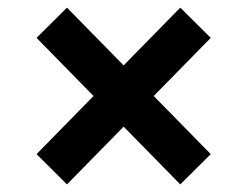

<svg xmlns="http://www.w3.org/2000/svg" viewBox="-20 -589 640 508"><path d="M76.7 -181.2 227.5 -335 76.7 -488.8 157.2 -568.8 307.1 -416 457 -568.8 537.6 -488.8 386.7 -335 537.6 -181.2 457 -101.1 307.1 -253.9 157.2 -101.1Z"/></svg>

Font: Roboto Mono
Style: Bold
Weight: 700
Designer: Google
Version: Version 2.000985; 2015; ttfautohint (v1.3)